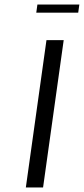

<svg xmlns="http://www.w3.org/2000/svg" viewBox="-20 -827 370 847"><path d="M325 -771H140L145 -807H330ZM170 0H94L185 -650H261Z"/></svg>

Font: Arsenal
Style: Italic
Weight: 400
Italic angle: -9.10001°
Designer: Andrij Shevchenko
Foundry: Stairsfor
Version: Version 2.001;PS 002.001;hotconv 1.0.88;makeotf.lib2.5.64775